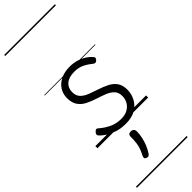

<svg xmlns="http://www.w3.org/2000/svg" viewBox="-403 -899 1288 1288"><g transform="rotate(-45 240.5 -255.0)"><path d="M251 19Q204 19 167.5 6.5Q131 -6 105 -23Q79 -40 66 -55Q59 -63 60 -70.5Q61 -78 70 -87Q78 -96 85 -96.5Q92 -97 100 -89Q131 -62 169 -44Q207 -26 253 -26Q288 -26 313 -39.5Q338 -53 352 -76.5Q366 -100 366 -130Q366 -165 346 -185Q326 -205 295 -217Q264 -229 229.5 -240Q195 -251 163.5 -266.5Q132 -282 112.5 -309.5Q93 -337 93 -382Q93 -421 112.5 -452Q132 -483 168.5 -501Q205 -519 255 -519Q292 -519 323 -509Q354 -499 377 -483.5Q400 -468 414 -451Q421 -444 419 -436.5Q417 -429 410 -422Q403 -415 395 -415Q387 -415 379 -422Q348 -447 319.5 -460Q291 -473 253 -473Q201 -473 173.5 -449.5Q146 -426 146 -386Q146 -351 165.5 -331Q185 -311 216.5 -299Q248 -287 283 -275.5Q318 -264 349.5 -248.5Q381 -233 400.5 -206.5Q420 -180 420 -135Q420 -97 402 -61.5Q384 -26 347 -3.5Q310 19 251 19ZM186 278Q176 274 174.5 267.5Q173 261 179 248Q192 223 199 203Q206 183 209 160Q212 137 212 102Q212 91 217.5 84.5Q223 78 237 78Q252 78 259.5 86Q267 94 267 106Q267 133 261 161Q255 189 244.5 215.5Q234 242 218 266Q212 276 205 279.5Q198 283 186 278ZM0 365H481V375H0ZM0 -20H481V0H0ZM0 -505H481V-500H0ZM0 -885H481V-875H0Z"/></g></svg>

Font: Playwrite IT Moderna Guides
Style: Regular
Weight: 400
Designer: Veronika Burian, José Scaglione
Foundry: TypeTogether
Version: Version 1.003